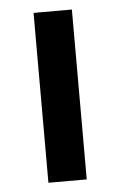

<svg xmlns="http://www.w3.org/2000/svg" viewBox="-44 -548 362 580"><g transform="rotate(-5 137.5 -257.5)"><path d="M79.6 0H195.8V-515.1H79.6Z"/></g></svg>

Font: Doppio One
Style: Regular
Weight: 400
Designer: Szymon Celej
Foundry: Sorkin Type Co
Version: Version 1.002